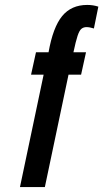

<svg xmlns="http://www.w3.org/2000/svg" viewBox="-20 -759 419 779"><path d="M61 0H162L258 -456H309L329 -547H278Q287.5 -592 294.8 -613.8Q302 -635.5 310.5 -642.2Q319 -649 331 -649Q343.5 -649 361 -643.5L379 -732Q358 -739 334 -739Q269.5 -739 232.2 -693.8Q195 -648.5 177 -547H126L106 -456H157Z"/></svg>

Font: League Gothic
Style: Italic
Weight: 400
Designer: The League of Moveable Type
Version: Version 1.600; ttfautohint (v1.8.3)